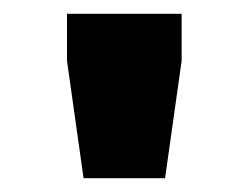

<svg xmlns="http://www.w3.org/2000/svg" viewBox="-20 -820 360 278"><path d="M243 -800V-732L219 -562H101L77 -732V-800Z"/></svg>

Font: Kreadon
Style: Regular
Weight: 400
Designer: kohakuno
Foundry: StudioGnu
Version: Version 1.000;Glyphs 3.1.2 (3151)